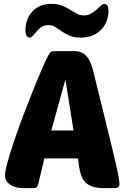

<svg xmlns="http://www.w3.org/2000/svg" viewBox="-20 -975 659 995"><path d="M366 -710Q391 -710 407.5 -700.5Q424 -691 435 -675.5Q446 -660 453 -640Q460 -620 465 -599Q505 -437 531 -332Q557 -227 572 -162.5Q587 -98 593 -67Q599 -36 599 -24Q599 -10 592.5 -5Q586 0 572 0H521Q478 0 452.5 -10.5Q427 -21 413.5 -41Q400 -61 394 -89.5Q388 -118 384 -154H210L177 -16Q172 0 154 0H101Q85 0 68 -3.5Q51 -7 37.5 -15Q24 -23 15 -35.5Q6 -48 6 -66Q6 -88 20 -138Q34 -188 55.5 -251.5Q77 -315 103.5 -384.5Q130 -454 155 -516Q180 -578 200.5 -625Q221 -672 232 -691Q240 -705 246.5 -707.5Q253 -710 271 -710ZM246 -299H361L319 -563ZM415 -895Q436 -895 452 -904.5Q468 -914 480.5 -925Q493 -936 503 -945.5Q513 -955 522 -955Q527 -955 534.5 -948.5Q542 -942 542 -916Q542 -893 533.5 -868.5Q525 -844 507.5 -824.5Q490 -805 463 -792.5Q436 -780 399 -780Q364 -780 341 -790Q318 -800 300 -812.5Q282 -825 266.5 -835Q251 -845 230 -845Q209 -845 195 -835Q181 -825 170 -812.5Q159 -800 150.5 -790Q142 -780 132 -780Q127 -780 119.5 -787Q112 -794 112 -820Q112 -842 119 -865.5Q126 -889 142 -909Q158 -929 183.5 -942Q209 -955 247 -955Q280 -955 302.5 -945.5Q325 -936 343 -925Q361 -914 377.5 -904.5Q394 -895 415 -895Z"/></svg>

Font: Poetsen One
Style: Regular
Weight: 400
Designer: Pablo Impallari, Rodrigo Fuenzalida
Foundry: Pablo Impallari, Rodrigo Fuenzalida
Version: Version 1.001; ttfautohint (v0.93) -l 8 -r 50 -G 200 -x 14 -